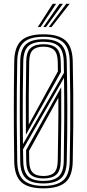

<svg xmlns="http://www.w3.org/2000/svg" viewBox="-20 -988 460 1014"><path d="M209.8 6.8Q128.2 6.8 92.4 -26.4Q56.5 -59.5 55.2 -135.8Q54 -211.2 53.5 -276.1Q53 -341 53 -402.2Q53 -463.5 53.5 -527.2Q54 -591 55.2 -664Q56.5 -740.5 92.4 -773.6Q128.2 -806.8 209.8 -806.8Q289.2 -806.8 325.9 -774.1Q362.5 -741.5 364.2 -664.2Q366 -577.2 366.8 -494Q367.5 -410.8 366.9 -323.1Q366.2 -235.5 364.2 -135.5Q362.5 -56.8 325.1 -25Q287.8 6.8 209.8 6.8ZM209.8 -6.2Q279.5 -6.2 313.2 -35.1Q347 -64 348.2 -136Q350 -227.8 350.8 -311Q351.5 -394.2 350.9 -479.8Q350.2 -565.2 348.2 -663.8Q347 -734.8 313.8 -764.2Q280.5 -793.8 209.8 -793.8Q136.5 -793.8 104.4 -763.4Q72.2 -733 71 -663.8Q69.5 -583.5 68.9 -506.1Q68.2 -428.8 68.6 -339.8Q69 -250.8 71 -136Q72 -63.8 106 -35Q140 -6.2 209.8 -6.2ZM209.8 -19.2Q145.2 -19.2 116.5 -46.4Q87.8 -73.5 86.8 -136Q85.8 -211.2 85.1 -276.1Q84.5 -341 84.5 -402.1Q84.5 -463.2 85.1 -527Q85.8 -590.8 86.8 -663.8Q87.8 -726.2 116.4 -753.5Q145 -780.8 209.8 -780.8Q272 -780.8 301.5 -754.2Q331 -727.8 332.5 -663.2Q335.2 -539.5 335.5 -411.9Q335.8 -284.2 332.5 -136.2Q331 -71 300.9 -45.1Q270.8 -19.2 209.8 -19.2ZM101.2 -226.5 317.8 -603.2Q317.5 -618 317.2 -633.1Q317 -648.2 316.8 -663Q315.2 -721 289.4 -744.2Q263.5 -767.5 209.8 -767.5Q153.5 -767.5 128.6 -743.4Q103.8 -719.2 102.8 -663.2Q101.2 -580.2 100.6 -508.9Q100 -437.5 100.1 -369.1Q100.2 -300.8 101.2 -226.5ZM116.8 -276.2Q116 -367.8 116.4 -469.2Q116.8 -570.8 118.5 -663.2Q119.2 -714 141.8 -734.2Q164.2 -754.5 209.8 -754.5Q255.8 -754.5 277.8 -733.9Q299.8 -713.2 300.8 -662.8Q301.2 -648.5 301.4 -634.8Q301.5 -621 301.8 -607.8ZM131.8 -330 285.8 -611.2Q285.5 -623.2 285.4 -639.8Q285.2 -656.2 285 -661.2Q284.2 -705.8 265.9 -723.6Q247.5 -741.5 209.8 -741.5Q171.8 -741.5 153.4 -723.9Q135 -706.2 134.2 -662.2Q132.8 -575.8 132 -493Q131.2 -410.2 131.8 -330ZM209.8 -32.5Q262.2 -32.5 288.8 -55.1Q315.2 -77.8 316.8 -136.8Q318.8 -252.8 319.2 -358.8Q319.8 -464.8 318 -577L101.5 -199.2Q101.8 -183.8 102.1 -167.8Q102.5 -151.8 102.8 -136.2Q103.8 -80.8 128.6 -56.6Q153.5 -32.5 209.8 -32.5ZM209.8 -45.5Q163 -45.5 141.2 -66.1Q119.5 -86.8 118.5 -136.2Q118.2 -148 118.1 -164.6Q118 -181.2 117.8 -195.5L303.2 -527.2Q304 -444.8 303.5 -347.2Q303 -249.8 300.8 -137Q299.8 -85.5 277.2 -65.5Q254.8 -45.5 209.8 -45.5ZM209.8 -58.5Q247.5 -58.5 265.9 -76.2Q284.2 -94 285 -138.5Q286.2 -217.5 287.5 -303.6Q288.8 -389.8 288.2 -471.8L133.5 -191.2Q133.8 -179.8 133.9 -167.2Q134 -154.8 134.2 -137.2Q135 -95 152.8 -76.8Q170.5 -58.5 209.8 -58.5ZM179.5 -845 258.2 -967.8H276.5L194.2 -845ZM237.2 -845 329.8 -967.8H347.8L252 -845ZM208.5 -845 294 -967.8H312.2L223 -845Z"/></svg>

Font: Big Shoulders Inline Text
Style: Regular
Weight: 400
Designer: Patric King
Foundry: XO Type Co
Version: Version 1.000